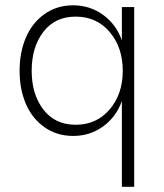

<svg xmlns="http://www.w3.org/2000/svg" viewBox="-20 -515 629 737"><path d="M495.1 202.1H447.8V-127Q425.8 -65.9 375.5 -29.5Q325.2 6.8 261.2 6.8Q197.8 6.8 150.4 -26.9Q103 -60.5 79.1 -116.7Q55.2 -172.9 55.2 -243.2Q55.2 -313.5 79.1 -370.1Q103 -426.8 150.4 -460.7Q197.8 -494.6 260.7 -494.6Q324.7 -494.6 375.2 -458.3Q425.8 -421.9 447.8 -360.4V-487.8H495.1ZM270.5 -36.1Q350.6 -36.1 400.9 -95Q451.2 -153.8 451.2 -243.2Q451.2 -333 401.1 -392.1Q351.1 -451.2 270.5 -451.2Q191.4 -451.2 146.5 -392.8Q101.6 -334.5 101.6 -243.2Q101.6 -152.8 146.5 -94.5Q191.4 -36.1 270.5 -36.1Z"/></svg>

Font: HK Grotesk Light Legacy
Style: Regular
Weight: 300
Designer: Alfredo Marco Pradil
Foundry: Hanken Design Co.
Version: Version 2.022;PS 002.022;hotconv 1.0.88;makeotf.lib2.5.64775